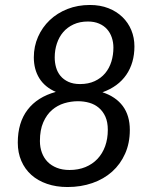

<svg xmlns="http://www.w3.org/2000/svg" viewBox="-20 -744 620 772"><path d="M259.5 -60.5Q295 -60.5 323.5 -72.2Q352 -84 372 -105.2Q392 -126.5 402.8 -156.2Q413.5 -186 413.5 -222Q413.5 -253 403.8 -274.8Q394 -296.5 377.5 -310.5Q361 -324.5 339.2 -330.8Q317.5 -337 293.5 -337Q265.5 -337 238.2 -328.8Q211 -320.5 189.2 -301.8Q167.5 -283 154 -252.2Q140.5 -221.5 140.5 -177Q140.5 -151.5 148.5 -130Q156.5 -108.5 171.5 -93.2Q186.5 -78 208.8 -69.2Q231 -60.5 259.5 -60.5ZM333.5 -657.5Q301 -657.5 276 -646Q251 -634.5 234.2 -615Q217.5 -595.5 208.8 -569.2Q200 -543 200 -513Q200 -492 205.5 -472.8Q211 -453.5 223.2 -438.8Q235.5 -424 255 -415Q274.5 -406 302 -406Q335.5 -406 360.8 -417.8Q386 -429.5 402.8 -449.5Q419.5 -469.5 427.8 -496.2Q436 -523 436 -552.5Q436 -574 429.5 -593.2Q423 -612.5 410.2 -626.8Q397.5 -641 378.2 -649.2Q359 -657.5 333.5 -657.5ZM392 -373Q445.5 -355.5 473.8 -317.5Q502 -279.5 502 -221.5Q502 -168.5 483 -126Q464 -83.5 430.8 -53.8Q397.5 -24 351.5 -8Q305.5 8 251.5 8Q206 8 169 -4.8Q132 -17.5 106 -40.8Q80 -64 65.8 -97Q51.5 -130 51.5 -170.5Q51.5 -251 90.8 -302.5Q130 -354 204.5 -374.5Q160.5 -393.5 138.2 -429.2Q116 -465 116 -513.5Q116 -557.5 133 -596Q150 -634.5 180 -663Q210 -691.5 251.2 -707.8Q292.5 -724 341.5 -724Q383 -724 416 -711Q449 -698 472.2 -675.5Q495.5 -653 508 -622.8Q520.5 -592.5 520.5 -557.5Q520.5 -491 487.8 -443.2Q455 -395.5 392 -373Z"/></svg>

Font: Lato 2
Style: Italic
Weight: 400
Italic angle: -7°
Designer: Lukasz Dziedzic with Adam Twardoch and Botio Nikoltchev
Foundry: tyPoland Lukasz Dziedzic
Version: Version 2.015; 2015-08-06; http://www.latofonts.com/